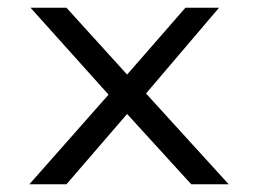

<svg xmlns="http://www.w3.org/2000/svg" viewBox="-20 -477 665 497"><path d="M56 0 261 -232 59 -457H152L309 -284L460 -457H547L358 -235L572 0H475L309 -182L152 0Z"/></svg>

Font: Inconsolata Expanded
Style: Regular
Weight: 400
Width: 7
Monospace: yes
Designer: Raph Levien, Cyreal, Brenton Simpson
Foundry: Raph Levien, Cyreal, Google
Version: Version 3.100; ttfautohint (v1.8.4.7-5d5b)